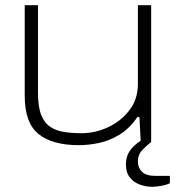

<svg xmlns="http://www.w3.org/2000/svg" viewBox="-20 -546 684 738"><path d="M565 172Q541 172 517.5 163.5Q494 155 479 136Q464 117 464 86Q464 56 478.5 34.5Q493 13 522 -6H561V0Q545 12 527.5 30Q510 48 510 75Q510 99 526 114.5Q542 130 577 130H633V158Q620 165 599.5 168.5Q579 172 565 172ZM283 12Q182 12 128.5 -30.5Q75 -73 75 -178V-526H126V-189Q126 -135 138.5 -104Q151 -73 174 -58Q197 -43 227.5 -38.5Q258 -34 293 -34Q346 -34 395.5 -57Q445 -80 477.5 -122.5Q510 -165 510 -223V-526H561V0H521L516 -96H508Q478 -52 439.5 -28.5Q401 -5 360.5 3.5Q320 12 283 12Z"/></svg>

Font: Archivo Expanded Thin
Style: Regular
Weight: 250
Width: 7
Designer: Hector Gatti
Foundry: Omnibus-Type
Version: Version 2.001